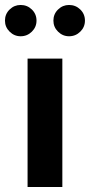

<svg xmlns="http://www.w3.org/2000/svg" viewBox="-41 -753 362 773"><path d="M70 0V-517H210V0ZM42 -607Q16.5 -607 -2.2 -625.5Q-21 -644 -21 -670Q-21 -696.5 -2.2 -714.8Q16.5 -733 42 -733Q68.5 -733 87.2 -714.8Q106 -696.5 106 -670Q106 -644 87.2 -625.5Q68.5 -607 42 -607ZM237 -607Q211.5 -607 192.8 -625.5Q174 -644 174 -670Q174 -696.5 192.8 -714.8Q211.5 -733 237 -733Q263.5 -733 282.2 -714.8Q301 -696.5 301 -670Q301 -644 282.2 -625.5Q263.5 -607 237 -607Z"/></svg>

Font: Expletus Sans
Style: Bold
Weight: 700
Version: Version 7.500